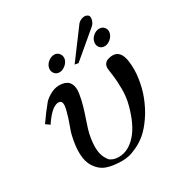

<svg xmlns="http://www.w3.org/2000/svg" viewBox="-174 -853 932 990"><g transform="rotate(-30 292.0 -357.5)"><path d="M529 -218Q507 -159 476 -114.5Q445 -70 417 -46.5Q389 -23 358 -8.5Q327 6 307 10Q287 14 269 14Q213 14 177 1Q141 -12 117 -49Q79 -108 109 -234Q112 -247 121 -271Q130 -295 136.5 -315.5Q143 -336 148.5 -357.5Q154 -379 152.5 -393Q151 -407 141 -410Q129 -414 114 -407.5Q99 -401 86.5 -389Q74 -377 63.5 -364Q53 -351 47 -342L41 -332L17 -349Q53 -401 87 -442Q103 -460 133 -475Q163 -490 197 -485Q229 -480 241.5 -457.5Q254 -435 248.5 -399Q243 -363 233 -329Q223 -295 208.5 -253Q194 -211 190 -191Q171 -100 194 -54Q202 -39 208 -31.5Q214 -24 228.5 -18Q243 -12 266 -12Q320 -13 366 -63.5Q412 -114 439 -215Q451 -259 451 -306.5Q451 -354 445.5 -393.5Q440 -433 440 -435Q439 -466 466 -477Q499 -488 521 -476Q547 -461 553.5 -411.5Q560 -362 552 -310Q544 -258 529 -218ZM485 -543Q466 -543 455.5 -557Q445 -571 449 -590Q453 -609 469.5 -622.5Q486 -636 504 -636H505Q523 -636 534 -622.5Q545 -609 541 -590Q537 -571 520 -557Q503 -543 485 -543ZM273 -590Q269 -571 251.5 -557Q234 -543 217 -543Q198 -543 187 -557Q176 -571 180 -590Q184 -609 201 -622.5Q218 -636 237 -636Q254 -636 265 -622.5Q276 -609 273 -590ZM493 -720Q500 -709 494.5 -691.5Q489 -674 477 -664L324 -535L303 -539L432 -712Q444 -724 462 -728Q480 -732 493 -720Z"/></g></svg>

Font: GFS Artemisia
Style: Italic
Weight: 400
Italic angle: -12°
Designer: Takis Katsoulidis and George D. Matthiopoulos
Foundry: George Matthiopoulos and Takis Katsoulidis
Version: Version 1.0